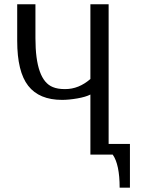

<svg xmlns="http://www.w3.org/2000/svg" viewBox="-20 -720 690 894"><path d="M537.1 153.8Q537.1 45.9 504.9 0H400.9V-279.8Q379.4 -268.6 339.8 -261.7Q300.3 -254.9 269 -254.9Q162.6 -254.9 111.3 -320.6Q60.1 -386.2 60.1 -529.8V-700.2H145V-542Q145 -346.7 226.1 -314.5Q248.5 -305.2 280.8 -305.2Q282.2 -305.2 284.2 -305.2Q346.7 -305.2 400.9 -352.1V-700.2H485.8V-49.8H585V153.8Z"/></svg>

Font: Pfennig
Style: Medium
Weight: 500
Version: Version 20120410 ; ttfautohint (v0.8)